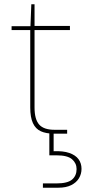

<svg xmlns="http://www.w3.org/2000/svg" viewBox="-20 -623 400 895"><path d="M231 0Q195 0 170.5 -11Q146 -22 133.5 -49Q121 -76 121 -122V-483H34V-501H122L126 -603H141V-502H306V-483H141V-122Q141 -67 162.5 -42.5Q184 -18 234 -18H293V0ZM180 252V232H243Q295 232 316 214Q337 196 337 165Q337 138 316 119.5Q295 101 243 101H210V-8H230V82Q274 80 303 90Q332 100 346 119Q360 138 360 164Q360 188 348 208Q336 228 312 240Q288 252 252 252Z"/></svg>

Font: DM Sans 17pt Thin
Style: Regular
Weight: 250
Version: Version 4.004;gftools[0.9.30]